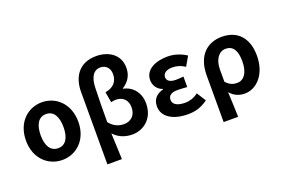

<svg xmlns="http://www.w3.org/2000/svg" viewBox="-125 -1226 2701 1841"><g transform="rotate(-20 1225.5 -305.5)"><path d="M311 14C453 14 578 -94 578 -279C578 -466 453 -574 311 -574C169 -574 44 -466 44 -279C44 -94 169 14 311 14ZM311 -106C233 -106 194 -173 194 -279C194 -386 233 -454 311 -454C389 -454 427 -386 427 -279C427 -173 389 -106 311 -106Z M700 201H848C844 113 842 26 837 -65C894 -4 963 14 1026 14C1136 14 1249 -64 1249 -224C1249 -333 1181 -412 1089 -429V-434C1152 -474 1188 -531 1188 -608C1188 -748 1073 -812 952 -812C779 -812 700 -693 700 -536ZM985 -107C938 -107 883 -121 837 -180C837 -297 838 -410 842 -525C844 -632 881 -696 953 -696C1002 -696 1047 -663 1047 -595C1047 -529 1014 -471 919 -455L938 -347C953 -351 969 -354 987 -354C1066 -354 1105 -301 1105 -234C1105 -150 1050 -107 985 -107Z M1591 14C1663 14 1726 -1 1797 -53L1738 -146C1693 -111 1645 -99 1606 -99C1524 -99 1480 -127 1480 -172C1480 -218 1512 -239 1579 -239C1609 -239 1641 -236 1673 -234V-341C1647 -339 1620 -336 1597 -336C1535 -336 1505 -358 1505 -396C1505 -436 1544 -460 1601 -460C1646 -460 1690 -447 1729 -420L1784 -515C1729 -552 1661 -574 1594 -574C1471 -574 1361 -525 1361 -416C1361 -369 1389 -316 1447 -297V-292C1381 -275 1336 -234 1336 -158C1336 -46 1449 14 1591 14Z M1886 201H2034C2032 114 2028 37 2024 -54C2067 -3 2121 14 2172 14C2291 14 2404 -97 2404 -289C2404 -468 2309 -574 2148 -574C2000 -574 1886 -479 1886 -273ZM2139 -107C2102 -107 2064 -116 2025 -160V-283C2025 -390 2076 -453 2143 -453C2219 -453 2254 -394 2254 -287C2254 -165 2202 -107 2139 -107Z"/></g></svg>

Font: Source Han Sans SC Bold
Style: Regular
Weight: 700
Designer: Ryoko NISHIZUKA (kana & ideographs); Paul D. Hunt (Latin, Greek & Cyrillic); Wenlong ZHANG (bopomofo); Sandoll Communica
Foundry: Adobe Systems Incorporated
Version: Version 1.001;PS 1.001;hotconv 1.0.78;makeotf.lib2.5.61930